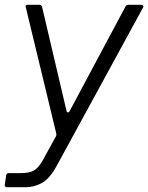

<svg xmlns="http://www.w3.org/2000/svg" viewBox="-37 -569 620 803"><path d="M-8 214Q-13 214 -15.5 211Q-18 208 -17 203L-11 164Q-10 155 0 155H51Q86 155 105 144Q124 133 142 101L197 1Q200 -4 198 -12L71 -538L70 -542Q70 -549 79 -549H128Q137 -549 139 -540L241 -106Q242 -99 247 -99Q252 -99 254 -104L488 -542Q491 -549 500 -549H553Q559 -549 561.5 -545.5Q564 -542 561 -537L201 123Q171 178 138.5 196Q106 214 71 214Z"/></svg>

Font: Open Sauce Two Light Italic
Style: Regular
Weight: 300
Italic angle: -10°
Designer: Alfredo Marco Pradil
Foundry: Creative Sauce Fz LLC
Version: Version 1.477